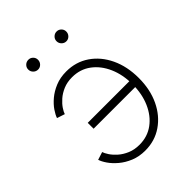

<svg xmlns="http://www.w3.org/2000/svg" viewBox="-209 -838 960 960"><g transform="rotate(-45 271.0 -358.5)"><path d="M252.4 9.3Q209 9.3 174.3 -5.1Q139.6 -19.5 114.3 -41Q88.9 -62.5 73.5 -85Q58.1 -107.4 52.7 -125L94.2 -138.2Q97.7 -126.5 109.4 -108.6Q121.1 -90.8 140.9 -73.2Q160.6 -55.7 188.7 -43.7Q216.8 -31.7 252.4 -31.7Q309.1 -31.7 351.6 -63Q394 -94.2 417.7 -148.2Q441.4 -202.1 441.4 -270Q441.4 -338.4 417.7 -392.3Q394 -446.3 351.6 -477.8Q309.1 -509.3 252.4 -509.3Q217.3 -509.3 189.7 -497.6Q162.1 -485.8 142.6 -468.5Q123 -451.2 111.3 -433.6Q99.6 -416 96.2 -404.3L54.7 -418Q60.1 -434.6 75.4 -457.3Q90.8 -480 115.7 -501Q140.6 -522 174.8 -536.1Q209 -550.3 252.4 -550.3Q320.3 -550.3 373 -514.4Q425.8 -478.5 455.8 -415.3Q485.8 -352.1 485.8 -270Q485.8 -189 455.8 -126Q425.8 -63 373 -26.9Q320.3 9.3 252.4 9.3ZM451.7 -251H146.5V-292.5H451.7ZM359.4 -656.2Q345.2 -656.2 335 -666.5Q324.7 -676.8 324.7 -691.4Q324.7 -705.6 335 -715.6Q345.2 -725.6 359.4 -725.6Q373.5 -725.6 383.5 -715.6Q393.6 -705.6 393.6 -691.4Q393.6 -676.8 383.5 -666.5Q373.5 -656.2 359.4 -656.2ZM159.7 -656.2Q145 -656.2 134.8 -666.5Q124.5 -676.8 124.5 -691.4Q124.5 -705.6 134.8 -715.6Q145 -725.6 159.7 -725.6Q173.8 -725.6 183.8 -715.6Q193.8 -705.6 193.8 -691.4Q193.8 -676.8 183.8 -666.5Q173.8 -656.2 159.7 -656.2Z"/></g></svg>

Font: Inter 16pt ExtraLight
Style: Regular
Weight: 250
Version: Version 4.001;git-66647c0bb